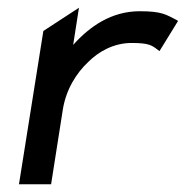

<svg xmlns="http://www.w3.org/2000/svg" viewBox="-20 -476 480 496"><path d="M29 0H112L142 -191C150 -244 177 -287 208 -316C235 -343 274 -365 320 -365C365 -365 372 -359 388 -347L392 -344L440 -422L435 -425C409 -438 399 -447 341 -447C268 -447 212 -408 169 -360L184 -456L92 -396Z"/></svg>

Font: Charger Pro
Style: BdObl
Weight: 700
Designer: Jasper
Foundry: Cannot Into Space Fonts
Version: Version 1.09